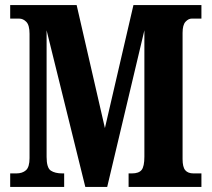

<svg xmlns="http://www.w3.org/2000/svg" viewBox="-20 -734 831 754"><path d="M20 0V-53H44Q68 -53 82 -65.5Q96 -78 96 -113V-601Q96 -635 83.5 -648Q71 -661 55 -661H20V-714H281L392 -231L504 -714H771V-661H733Q720 -661 708.5 -648.5Q697 -636 697 -605V-109Q697 -78 707.5 -65.5Q718 -53 740 -53H771V0H485V-53H498Q525 -53 536 -66.5Q547 -80 547 -119V-615L401 0H315L163 -615V-118Q163 -75 179.5 -64Q196 -53 225 -53H232V0Z"/></svg>

Font: Noto Serif ExtraCondensed ExtraBold
Style: Regular
Weight: 800
Width: 2
Designer: Monotype Design Team
Foundry: Monotype Imaging Inc.
Version: Version 2.013; ttfautohint (v1.8.4.7-5d5b)